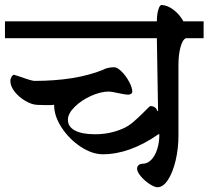

<svg xmlns="http://www.w3.org/2000/svg" viewBox="-30 -704 849 782"><path d="M608.9 -617.2Q608.9 -644.5 614.7 -664.1Q620.6 -683.6 627.4 -683.6Q650.4 -683.6 675.8 -664.8Q701.2 -646 716.8 -617.2H799.3V-548.3H727.1Q713.4 -542.5 705.1 -511.7Q696.8 -481 696.8 -439V-151.9Q696.8 -98.1 685.1 -49.3Q673.3 -0.5 653.8 29.1Q634.3 58.6 611.3 58.6Q599.1 58.6 579.1 45.4Q559.1 32.2 543.7 14.2Q528.3 -3.9 528.3 -17.1Q528.3 -25.9 534.7 -31.5Q541 -37.1 550.8 -37.1Q570.8 -37.1 586.4 -53.5Q602.1 -69.8 610.6 -97.2Q619.1 -124.5 619.1 -157.2H615.2Q498.5 -75.7 388.7 -75.7Q345.2 -75.7 298.6 -106.4Q252 -137.2 221.2 -184.1Q190.4 -231 190.4 -276.9H187Q184.1 -275.9 158.2 -275.9L120.6 -276.9Q98.1 -278.3 72.5 -293.5Q46.9 -308.6 29.5 -330.8Q12.2 -353 12.2 -374.5Q12.2 -383.3 17.1 -391.4Q22 -399.4 27.3 -399.4Q29.3 -399.4 48.8 -392.6Q52.2 -391.6 73.7 -384Q95.2 -376.5 108.4 -374.5Q278.8 -374.5 390.1 -419.9Q397.5 -424.8 410.4 -427.5Q423.3 -430.2 434.1 -430.2Q447.8 -430.2 465.6 -412.4Q483.4 -394.5 496.1 -370.6Q508.8 -346.7 508.8 -331.1Q508.8 -325.2 503.7 -321.8Q498.5 -318.4 492.2 -318.4Q485.4 -318.4 470.9 -321Q456.5 -323.7 451.7 -324.7Q423.3 -331.1 413.6 -331.1Q379.9 -331.1 340.3 -313.2Q300.8 -295.4 273.7 -268.3Q246.6 -241.2 246.6 -216.3Q246.6 -187.5 275.4 -172.4Q304.2 -157.2 357.4 -157.2Q417 -157.2 469.2 -179.7Q491.7 -189 513.9 -208Q536.1 -227.1 561 -252.4Q579.6 -272 583 -272Q592.8 -272 600.6 -266.8Q608.4 -261.7 609.9 -252.4H613.8Q613.3 -302.7 611.3 -400.9Q609.4 -499.5 608.9 -548.3H-9.8V-617.2Z"/></svg>

Font: Dekko
Style: Regular
Weight: 400
Designer: Multiple
Foundry: Sorkin Type
Version: Version 2.001